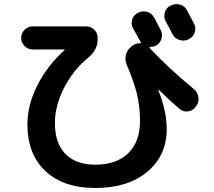

<svg xmlns="http://www.w3.org/2000/svg" viewBox="-20 -851 1040 934"><path d="M889.6 -800.8Q922.9 -737.3 923.8 -736.3Q934.6 -714.8 927.2 -692.9Q919.9 -670.9 899.4 -661.1L896.5 -659.2Q875 -649.4 852.5 -656.7Q830.1 -664.1 819.3 -684.6Q814.5 -694.3 803.2 -715.8Q792 -737.3 786.1 -747.1Q775.4 -766.6 781.7 -790Q788.1 -813.5 808.6 -823.2L811.5 -824.2Q833 -835 856 -828.6Q878.9 -822.3 889.6 -800.8ZM139.6 -610.4Q116.2 -610.4 99.6 -627Q83 -643.6 83 -667Q83 -690.4 100.1 -706.5Q117.2 -722.7 139.6 -722.7H398.4Q421.9 -722.7 438.5 -706.5Q455.1 -690.4 455.1 -667V-660.2Q455.1 -608.4 410.2 -571.3Q335.9 -510.7 291.5 -423.3Q247.1 -335.9 247.1 -252.9Q247.1 -154.3 298.3 -102.1Q349.6 -49.8 443.4 -49.8Q545.9 -49.8 603.5 -105.5Q661.1 -161.1 661.1 -262.7Q661.1 -330.1 647 -390.6Q632.8 -451.2 596.7 -535.2Q586.9 -558.6 592.3 -583Q597.7 -607.4 617.2 -623L622.1 -627Q638.7 -640.6 661.1 -640.6Q668 -640.6 664.1 -647.5Q663.1 -648.4 661.6 -651.4Q660.2 -654.3 659.2 -655.3Q654.3 -664.1 627 -713.9Q616.2 -733.4 623 -755.9Q629.9 -778.3 651.4 -789.1H652.3Q673.8 -799.8 696.3 -793Q718.8 -786.1 730.5 -764.6Q741.2 -745.1 762.7 -703.1Q772.5 -681.6 764.6 -659.7Q756.8 -637.7 736.3 -627.9Q726.6 -623 710.9 -623Q709 -623 707.5 -620.6Q706.1 -618.2 708 -617.2Q801.8 -517.6 923.8 -417Q941.4 -402.3 945.3 -377.9Q949.2 -353.5 934.6 -335L931.6 -331.1Q918 -312.5 895 -309.1Q872.1 -305.7 853.5 -321.3Q813.5 -354.5 752 -414.1H750V-412.1Q791 -311.5 791 -222.7Q791 -94.7 696.8 -15.6Q602.5 63.5 443.4 63.5Q289.1 63.5 201.2 -18.6Q113.3 -100.6 113.3 -247.1Q113.3 -338.9 161.1 -434.6Q209 -530.3 293.9 -607.4Q294.9 -608.4 294.9 -609.4Q294.9 -610.4 293.9 -610.4Z"/></svg>

Font: Rounded Mgen+ 1mn bold
Style: Bold
Weight: 700
Designer: [Source Han Sans]
Ryoko NISHIZUKA  (kana & ideographs); Paul D. Hunt (Latin, Greek & Cyrillic); Wenlong ZHANG  (bopomofo
Version: Version 1.059.20150602